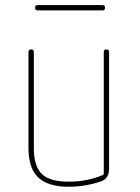

<svg xmlns="http://www.w3.org/2000/svg" viewBox="-20 -710 540 740"><path d="M245.1 9.8Q165 9.8 127.4 -25.9Q89.8 -61.5 89.8 -139.6V-509.8Q89.8 -519.5 100.1 -519.5Q110.4 -519.5 110.4 -509.8V-139.6Q110.4 -69.3 141.1 -39.6Q171.9 -9.8 245.1 -9.8Q315.4 -9.8 376 -35.2Q379.9 -36.1 379.9 -42V-509.8Q379.9 -519.5 390.1 -519.5Q400.4 -519.5 400.4 -509.8V-58.6Q400.4 -20.5 366.2 -9.8Q305.7 9.8 245.1 9.8ZM125 -669.9Q115.2 -669.9 115.2 -680.2Q115.2 -690.4 125 -690.4H375Q384.8 -690.4 384.8 -680.2Q384.8 -669.9 375 -669.9Z"/></svg>

Font: Rounded-X Mgen+ 1mn thin
Style: Regular
Weight: 100
Designer: [Source Han Sans]
Ryoko NISHIZUKA  (kana & ideographs); Paul D. Hunt (Latin, Greek & Cyrillic); Wenlong ZHANG  (bopomofo
Version: Version 1.059.20150602